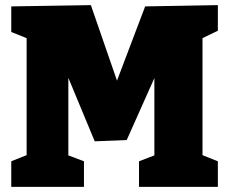

<svg xmlns="http://www.w3.org/2000/svg" viewBox="-20 -730 895 750"><path d="M831 -710V-610L771 -581V-124L831 -100V0H523V-100L583 -123V-425L475 -183L350 -178L247 -426V-123L308 -100V0H24V-100L84 -124V-581L24 -605V-705L335 -710L437 -415L547 -705Z"/></svg>

Font: Bitter Pro Black
Style: Regular
Weight: 900
Designer: Sol Matas, and Bitter project Authors
Foundry: Sol Matas
Version: Version 1.010